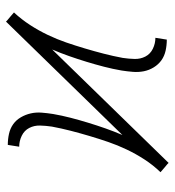

<svg xmlns="http://www.w3.org/2000/svg" viewBox="9 -585 582 640"><g transform="rotate(90 300.0 -265.0)"><path d="M52 6 48 2Q48 2 48 2Q48 2 48 2L36 -8L21 -21H22Q45 -46 63.5 -74.5Q82 -103 96.5 -133.5Q111 -164 121.5 -194.5Q132 -225 141.5 -257Q151 -289 159 -320Q167 -351 173 -383Q176 -403 176.5 -422.5Q177 -442 168.5 -458.5Q160 -475 142.5 -483.5Q125 -492 106 -492L112 -530Q131 -530 149 -526Q167 -522 181 -512Q195 -502 204.5 -486.5Q214 -471 217.5 -453.5Q221 -436 219.5 -417Q218 -398 215 -379Q210 -350 202.5 -321Q195 -292 186 -262.5Q177 -233 167 -204.5Q157 -176 145 -148L523 -536L527 -532Q527 -532 527 -532Q527 -532 527 -532L539 -522L554 -509Q530 -484 511.5 -455.5Q493 -427 478.5 -396.5Q464 -366 453.5 -335.5Q443 -305 433.5 -273Q424 -241 416 -210Q408 -179 402 -147Q399 -127 398.5 -107.5Q398 -88 406.5 -71.5Q415 -55 432.5 -46.5Q450 -38 469 -38L463 0Q444 0 426 -4Q408 -8 394 -18Q380 -28 371 -43.5Q362 -59 358 -76.5Q354 -94 355.5 -113Q357 -132 360 -151Q365 -180 372.5 -209Q380 -238 389 -267.5Q398 -297 408 -325.5Q418 -354 430 -382Z"/></g></svg>

Font: Iosevka Slab XLtEx
Style: Italic
Weight: 200
Width: 7
Italic angle: -9°
Monospace: yes
Designer: Belleve Invis
Foundry: Belleve Invis
Version: Version 11.1.0; ttfautohint (v1.8.3)